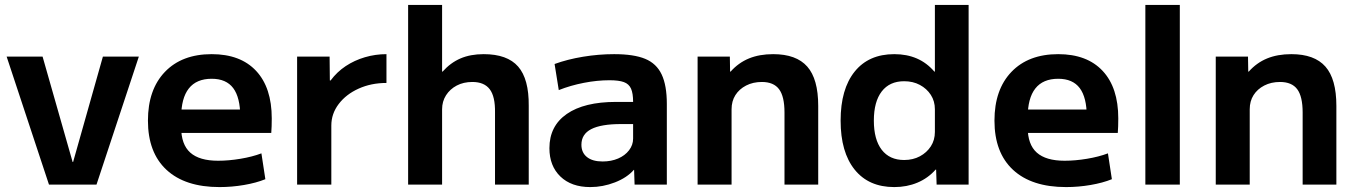

<svg xmlns="http://www.w3.org/2000/svg" viewBox="-20 -750 5505 780"><path d="M179 0 7 -520H153L275 -92H277L398 -520H544L372 0Z M872 10Q732 10 656.5 -60Q581 -130 581 -260Q581 -386 650 -458Q719 -530 840 -530Q957 -530 1020.5 -462Q1084 -394 1084 -269Q1084 -255 1083.5 -237Q1083 -219 1082 -210H658V-305H975L956 -276Q956 -354 927.5 -392Q899 -430 840 -430Q778 -430 747 -390.5Q716 -351 716 -273V-233Q716 -163 753 -130Q790 -97 866 -97Q909 -97 957 -105Q1005 -113 1042 -127L1058 -22Q1021 -7 971.5 1.5Q922 10 872 10Z M1187 0V-520H1319L1320 -423H1323Q1349 -458 1384.5 -481.5Q1420 -505 1462.5 -517.5Q1505 -530 1550 -530V-413Q1488 -413 1437 -390Q1386 -367 1356 -327.5Q1326 -288 1326 -240V0Z M1638 0V-730H1776V-459H1778Q1810 -495 1850.5 -512.5Q1891 -530 1945 -530Q2041 -530 2085 -479.5Q2129 -429 2128 -320V0H1991V-293Q1992 -358 1969.5 -387.5Q1947 -417 1899 -417Q1863 -417 1835.5 -402.5Q1808 -388 1792 -363Q1776 -338 1776 -306V0Z M2378 10Q2301 10 2256.5 -33Q2212 -76 2212 -148Q2212 -238 2282.5 -287Q2353 -336 2483 -336H2552Q2552 -371 2543.5 -390Q2535 -409 2514.5 -416.5Q2494 -424 2456 -424Q2406 -424 2352 -413.5Q2298 -403 2250 -384L2233 -490Q2285 -509 2348.5 -519.5Q2412 -530 2475 -530Q2555 -530 2601 -511Q2647 -492 2668 -447.5Q2689 -403 2689 -328V0H2558L2556 -60H2555Q2527 -28 2478 -9Q2429 10 2378 10ZM2428 -94Q2463 -94 2491 -106Q2519 -118 2535.5 -139.5Q2552 -161 2552 -187V-246H2503Q2422 -246 2382 -225.5Q2342 -205 2342 -162Q2342 -130 2364.5 -112Q2387 -94 2428 -94Z M2814 0V-520H2945L2946 -459H2948Q2980 -495 3022.5 -512.5Q3065 -530 3121 -530Q3215 -530 3259.5 -479.5Q3304 -429 3304 -320V0H3167V-293Q3167 -358 3145 -387.5Q3123 -417 3075 -417Q3039 -417 3011 -402.5Q2983 -388 2967.5 -363.5Q2952 -339 2952 -306V0Z M3613 10Q3509 10 3452 -61Q3395 -132 3395 -260Q3395 -388 3452 -459Q3509 -530 3613 -530Q3664 -530 3704.5 -512.5Q3745 -495 3776 -459H3778V-730H3915V0H3785L3783 -61H3781Q3750 -26 3707 -8Q3664 10 3613 10ZM3653 -100Q3689 -100 3717 -115Q3745 -130 3761.5 -155.5Q3778 -181 3778 -214V-306Q3778 -339 3761.5 -364.5Q3745 -390 3717 -405Q3689 -420 3653 -420Q3594 -420 3562 -378.5Q3530 -337 3530 -260Q3530 -183 3562 -141.5Q3594 -100 3653 -100Z M4311 10Q4171 10 4095.5 -60Q4020 -130 4020 -260Q4020 -386 4089 -458Q4158 -530 4279 -530Q4396 -530 4459.5 -462Q4523 -394 4523 -269Q4523 -255 4522.5 -237Q4522 -219 4521 -210H4097V-305H4414L4395 -276Q4395 -354 4366.5 -392Q4338 -430 4279 -430Q4217 -430 4186 -390.5Q4155 -351 4155 -273V-233Q4155 -163 4192 -130Q4229 -97 4305 -97Q4348 -97 4396 -105Q4444 -113 4481 -127L4497 -22Q4460 -7 4410.5 1.5Q4361 10 4311 10Z M4633 0V-730H4773V0Z M4919 0V-520H5050L5051 -459H5053Q5085 -495 5127.5 -512.5Q5170 -530 5226 -530Q5320 -530 5364.5 -479.5Q5409 -429 5409 -320V0H5272V-293Q5272 -358 5250 -387.5Q5228 -417 5180 -417Q5144 -417 5116 -402.5Q5088 -388 5072.5 -363.5Q5057 -339 5057 -306V0Z"/></svg>

Font: M PLUS 1 Thin
Style: Bold
Weight: 700
Version: Version 1.001